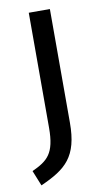

<svg xmlns="http://www.w3.org/2000/svg" viewBox="-94 -569 456 824"><g transform="rotate(-10 134.0 -157.5)"><path d="M-9 145 18 212C130 162 185 117 185 -32V-527H93V-26C93 87 60 113 -9 145Z"/></g></svg>

Font: FiraGO Unicode
Style: Regular
Weight: 400
Designer: bBox Type
Foundry: bBox Type GmbH
Version: Version 1.001;PS 001.001;hotconv 1.0.88;makeotf.lib2.5.64775